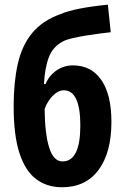

<svg xmlns="http://www.w3.org/2000/svg" viewBox="-20 -787 530 817"><path d="M38.1 -335Q38.1 -437 55.7 -515.1Q73.2 -593.3 116.9 -646.5Q160.6 -699.7 237.8 -727.1Q299.3 -753.4 439 -767.1L451.2 -649.9Q433.1 -647.9 404.5 -644.3Q376 -640.6 344.7 -635.5Q313.5 -630.4 287.4 -624.3Q261.2 -618.2 248 -610.8Q205.1 -588.4 188 -543.9Q170.9 -499.5 167 -429.2H173.8Q188 -464.4 219.5 -486.6Q251 -508.8 290 -508.8Q368.2 -508.8 411.1 -446.8Q454.1 -384.8 454.1 -268.1Q454.1 -137.7 399.4 -64Q344.7 9.8 244.1 9.8Q180.2 9.8 134 -24.7Q87.9 -59.1 63 -134.8Q38.1 -210.4 38.1 -335ZM246.1 -100.1Q321.8 -100.1 321.8 -252.9Q321.8 -402.8 251 -402.8Q233.9 -402.8 217.5 -390.6Q201.2 -378.4 188.7 -360.1Q176.3 -341.8 169.9 -323.2Q170.9 -218.3 189.2 -159.2Q207.5 -100.1 246.1 -100.1Z"/></svg>

Font: Open Sans Condensed
Style: Bold
Weight: 700
Width: 3
Designer: Monotype Design Team
Foundry: Monotype Imaging Inc.
Version: Version 3.003; ttfautohint (v1.8.4)